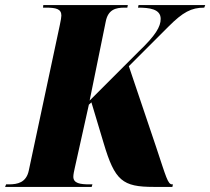

<svg xmlns="http://www.w3.org/2000/svg" viewBox="-62 -734 826 754"><path d="M-42 0H298L301 -10H289C253 -10 226 -14 226 -40C226 -49 229 -63 232 -76L287 -323L297 -332L345 -172C389 -24 419 0 542 0H615L617 -10H614C597 -10 591 -37 551 -157L444 -474L600 -630C656 -686 689 -704 740 -704L744 -714H482L480 -704C524 -704 569 -699 569 -660C569 -629 549 -595 483 -532L290 -339L353 -648C362 -697 393 -704 427 -704H438L440 -714H108L107 -704H118C158 -704 179 -699 179 -673C179 -666 177 -656 173 -636L51 -64C41 -17 7 -10 -27 -10H-38Z"/></svg>

Font: Noto Serif Display Condensed Black
Style: Italic
Weight: 900
Width: 3
Italic angle: -12°
Designer: Monotype Design Team
Foundry: Monotype Imaging Inc.
Version: Version 2.009